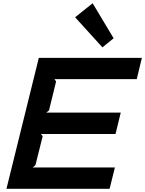

<svg xmlns="http://www.w3.org/2000/svg" viewBox="-20 -1168 898 1188"><path d="M690.9 -131.8 658.2 0H20L220.2 -810.1H857.9L826.2 -678.2H316.9L327.1 -664.1L283.2 -484.9L266.1 -471.2H727.1L694.8 -338.9H232.9L244.1 -325.2L199.2 -146L182.1 -131.8ZM553.2 -1147.9 683.1 -931.2 613.8 -875 444.8 -1061Z"/></svg>

Font: Sinkin Sans 600 SemiBold Italic
Style: Regular
Weight: 600
Italic angle: -112°
Designer: Keith Bates
Foundry: K-Type
Version: Sinkin Sans (version 1.0)  by Keith Bates   •   © 2014   www